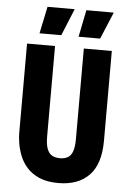

<svg xmlns="http://www.w3.org/2000/svg" viewBox="-58 -893 646 950"><g transform="rotate(5 264.5 -418.0)"><path d="M268 14Q211 14 172.5 -3Q134 -20 110.5 -47Q87 -74 75 -105.5Q63 -137 58.5 -165.5Q54 -194 54 -214V-660H193V-211Q193 -172 201.5 -149.5Q210 -127 226 -118Q242 -109 266 -109Q288 -109 304 -118Q320 -127 328 -149Q336 -171 336 -211V-660H475V-214Q475 -98 420.5 -42Q366 14 268 14ZM219 -716H111L139 -850H274ZM412 -716H305L332 -850H468Z"/></g></svg>

Font: Bricolage Grotesque Condensed
Style: Bold
Weight: 700
Width: 3
Designer: Mathieu Triay
Foundry: Atelier Triay
Version: Version 1.001;gftools[0.9.33.dev8+g029e19f]